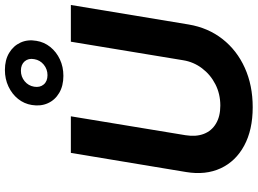

<svg xmlns="http://www.w3.org/2000/svg" viewBox="-153 -882 1045 779"><g transform="rotate(-90 369.5 -492.5)"><path d="M324.2 10.3Q231.9 10.3 168.2 -24.2Q104.5 -58.6 76.2 -119.6Q47.9 -180.7 61 -259.8L138.7 -727.5H287.1L210.4 -262.2Q203.6 -219.7 215.8 -188Q228 -156.2 257.6 -138.7Q287.1 -121.1 330.6 -121.1Q377.9 -121.1 417 -141.1Q456.1 -161.1 481.9 -195.3Q507.8 -229.5 514.6 -272L589.8 -727.5H738.8L659.7 -250Q646.5 -170.9 600.6 -112.3Q554.7 -53.7 483.6 -21.7Q412.6 10.3 324.2 10.3ZM451.2 -757.8Q410.6 -757.8 381.8 -774.9Q353 -792 340.1 -821Q327.1 -850.1 333 -885.7Q337.9 -917 357.7 -941.7Q377.4 -966.3 408 -980.7Q438.5 -995.1 475.1 -995.1Q515.6 -995.1 544.2 -978Q572.8 -960.9 586.2 -931.9Q599.6 -902.8 593.3 -867.2Q588.4 -835.9 568.4 -811Q548.3 -786.1 518.1 -772Q487.8 -757.8 451.2 -757.8ZM454.1 -822.3Q478 -822.3 496.6 -837.4Q515.1 -852.5 519 -876Q523.4 -899.4 510.3 -914.8Q497.1 -930.2 472.2 -930.2Q447.8 -930.2 429.4 -915Q411.1 -899.9 407.2 -876.5Q403.3 -853 416.3 -837.6Q429.2 -822.3 454.1 -822.3Z"/></g></svg>

Font: Inter 18pt
Style: Bold Italic
Weight: 700
Italic angle: -9.3988°
Designer: Rasmus Andersson
Foundry: rsms
Version: Version 4.001;git-66647c0bb